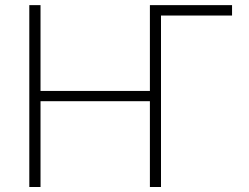

<svg xmlns="http://www.w3.org/2000/svg" viewBox="-20 -748 997 768"><path d="M908.2 -727.5V-686H602.1L581.1 -727.5ZM97.2 0V-727.5H142.1V-384.3H579.6V-727.5H624V0H579.6V-343.3H142.1V0Z"/></svg>

Font: Inter Tight ExtraLight
Style: Regular
Weight: 250
Designer: Rasmus Andersson
Foundry: rsms
Version: Version 3.004